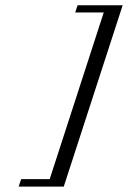

<svg xmlns="http://www.w3.org/2000/svg" viewBox="-20 -606 476 713"><path d="M216.8 86.9H49.3L58.6 59.1H164.6L365.2 -559.6H259.3L268.1 -586.4H435.5Z"/></svg>

Font: RIT Rachana
Style: Italic
Weight: 400
Designer: Hussain KH
Version: 1.5.2